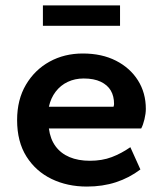

<svg xmlns="http://www.w3.org/2000/svg" viewBox="-20 -677 600 707"><path d="M300 10Q228 10 170 -18Q112 -46 77.5 -100.5Q43 -155 43 -235Q43 -310 75.5 -365Q108 -420 162.5 -450Q217 -480 285 -480Q355 -480 407 -453.5Q459 -427 488 -381Q517 -335 517 -276Q517 -259 512 -238Q507 -217 500 -204H160Q165 -165 184.5 -138.5Q204 -112 236 -98.5Q268 -85 311 -85Q356 -85 391.5 -98.5Q427 -112 460 -135L497 -53Q456 -22 407 -6Q358 10 300 10ZM160 -284H398Q399 -287 399.5 -289.5Q400 -292 400 -294Q400 -323 388 -343.5Q376 -364 351 -376Q326 -388 288 -388Q256 -388 229.5 -375.5Q203 -363 185 -339.5Q167 -316 160 -284ZM138 -582V-657H422V-582Z"/></svg>

Font: Gantari SemiBold
Style: Regular
Weight: 600
Designer: Anugrah Pasau
Foundry: Lafontype
Version: Version 1.000; ttfautohint (v1.8.3)